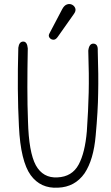

<svg xmlns="http://www.w3.org/2000/svg" viewBox="-20 -932 540 933"><path d="M115 -697Q113 -596 113 -507Q113 -418 116 -343Q120 -192 154 -129Q189 -66 259 -70Q330 -73 362 -132Q393 -189 402 -294Q409 -396 411 -482Q412 -525 411.5 -575.5Q411 -626 409 -686Q413 -721 435 -720Q457 -718 455 -686Q457 -625 457.5 -573.5Q458 -522 457 -479Q456 -393 445 -274Q435 -156 391 -90Q344 -23 262 -20Q177 -15 129 -81Q105 -114 90.5 -173.5Q76 -233 72 -318Q63 -491 69 -700Q73 -730 93 -730Q112 -730 115 -697ZM282 -887Q292 -906 305.5 -910.5Q319 -915 330.5 -909Q342 -903 346 -891Q350 -879 339 -864L260 -752Q250 -738 238.5 -739Q227 -740 220.5 -749Q214 -758 220 -769Z"/></svg>

Font: Yomogi
Style: Regular
Weight: 400
Designer: satsuyako
Foundry: satsuyako
Version: Version 3.100